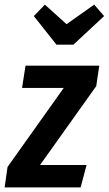

<svg xmlns="http://www.w3.org/2000/svg" viewBox="-44 -814 472 834"><path d="M365.2 -793.9 408.2 -744.1 274.9 -620.1H201.2L103 -744.1L150.9 -793.9L245.1 -709ZM387.2 -528.8 374 -439.9 129.9 -97.2H332L306.2 0H-23.9L-11.2 -88.9L232.9 -432.1H51.8L66.9 -528.8Z"/></svg>

Font: Fira Sans Compressed Medium
Style: Italic
Weight: 500
Width: 3
Italic angle: -8°
Designer: Carrois Corporate & Edenspiekermann AG
Foundry: Carrois Corporate GbR & Edenspiekermann AG
Version: Version 4.203;PS 004.203;hotconv 1.0.88;makeotf.lib2.5.64775